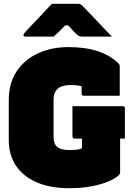

<svg xmlns="http://www.w3.org/2000/svg" viewBox="-20 -967 690 1007"><path d="M360 -410H624Q635 -410 635 -399V-240H610V-61Q610 -55 602 -47Q589 -34 554.5 -18Q520 -2 466.5 9Q413 20 342 20Q243 20 172 -11Q101 -42 63.5 -98.5Q26 -155 26 -231V-440Q26 -532 68 -594Q110 -656 181 -688Q252 -720 339 -720Q515 -720 602 -634Q608 -628 608 -618V-465H419Q408 -465 408 -476V-515Q389 -519 376.5 -520Q364 -521 350 -521Q261 -521 261 -445V-248Q261 -215 277 -199Q297 -180 347 -180Q383 -180 396.5 -184.5Q410 -189 410 -191V-240H371Q360 -240 360 -251ZM252 -947H391Q399 -947 404 -943.5Q409 -940 421 -928Q428 -921 445 -903Q462 -885 483.5 -862.5Q505 -840 527 -816.5Q549 -793 567 -775H415Q404 -775 398.5 -777Q393 -779 386 -784Q379 -789 368 -800.5Q357 -812 338 -834H322Q301 -812 287.5 -799Q274 -786 261 -775H114Q103 -775 103 -783Q103 -787 106 -791Q109 -795 121 -808Q132 -820 150 -839Q168 -858 188 -879Q208 -900 225 -918.5Q242 -937 252 -947Z"/></svg>

Font: Recursive Sn Lnr St XBk
Style: Regular
Weight: 1000
Version: Version 1.079;hotconv 1.0.112;makeotfexe 2.5.65598; ttfautoh